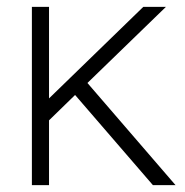

<svg xmlns="http://www.w3.org/2000/svg" viewBox="-20 -540 540 560"><path d="M73 0V-520H123V-253L398 -520H464L235 -298L492 0H426L199 -263L123 -189V0Z"/></svg>

Font: Lexend Deca ExtraLight
Style: Regular
Weight: 200
Designer: Bonnie Shaver-Troup, Thomas Jockin
Foundry: Lexend
Version: Version 1.008; ttfautohint (v1.8.4.7-5d5b)